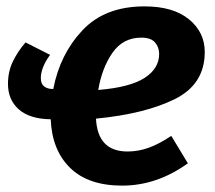

<svg xmlns="http://www.w3.org/2000/svg" viewBox="-20 -566 675 602"><path d="M281 -194Q286 -91 380 -91Q414 -91 447 -103Q480 -115 517 -140L569 -54Q472 16 363 16Q257 16 200 -39.5Q143 -95 139 -192Q73 -193 39 -223Q5 -253 5 -303Q5 -341 20 -372.5Q35 -404 60 -433L137 -394Q108 -354 108 -321Q108 -303 118.5 -295Q129 -287 145 -287H147Q168 -396 238.5 -471Q309 -546 433 -546Q523 -546 572.5 -505.5Q622 -465 622 -403Q622 -302 528.5 -255.5Q435 -209 281 -194ZM479 -397Q479 -418 466 -433Q453 -448 423 -448Q366 -448 333 -401Q300 -354 288 -284Q387 -292 433 -321.5Q479 -351 479 -397Z"/></svg>

Font: Fira Sans SemiBold
Style: Italic
Weight: 600
Italic angle: -8°
Designer: bBox Type GmbH & Carrois Corporate GbR & Edenspiekermann AG
Foundry: bBox Type GmbH & Carrois Corporate GbR & Edenspiekermann AG
Version: Version 4.301